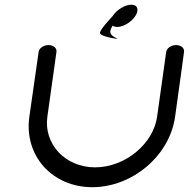

<svg xmlns="http://www.w3.org/2000/svg" viewBox="-20 -778 785 798"><path d="M744.9 -562.6C747.1 -577.6 732.7 -590.6 711.8 -590.6C690.9 -590.6 673 -577.6 670.8 -562.6C670.8 -562.6 648.6 -404.1 632.9 -292.6C617.3 -181.1 501 -82.5 375.3 -82.5C249.6 -82.5 161.1 -181.1 176.8 -292.6C192.4 -404.1 214.7 -562.6 214.7 -562.6C216.8 -577.6 202.5 -590.6 181.6 -590.6C160.7 -590.6 142.7 -577.6 140.6 -562.6C140.6 -562.6 124.7 -454.1 102 -292.6C79.3 -131.1 196.7 0 363.7 0C530.7 0 685 -131.1 707.7 -292.6C730.4 -454.1 744.9 -562.6 744.9 -562.6ZM542.9 -712.2C558.7 -737.2 552.4 -758.5 525.9 -758.5C499.5 -758.5 464.9 -737.2 449 -712.2C430.8 -691.8 399.1 -658.5 395.4 -642.2C392.3 -631 434.6 -620.6 468.7 -616C447.4 -629.5 425.1 -635.5 448.3 -671.6C452.8 -668 459.1 -666 467.3 -666C493.7 -666 527 -687.2 542.9 -712.2Z"/></svg>

Font: Hi.
Style: Tall Oblique
Weight: 400
Designer: Mew Too, Robert Jablonski
Foundry: Cannot Into Space Fonts
Version: Version 1.996